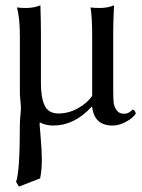

<svg xmlns="http://www.w3.org/2000/svg" viewBox="-20 -459 530 717"><path d="M321.8 -60.1Q257.8 9.8 179.2 9.8Q150.4 9.8 128.9 -2Q128.9 -2 128.4 0.5Q127.9 2.9 127.9 4.9Q127.9 9.8 132.1 57.4Q136.2 105 136.2 136.2Q136.2 176.3 129.9 207L50.8 237.8L40 220.2Q54.2 183.1 54.2 6.8Q54.2 -7.3 56.2 -28.1Q58.1 -48.8 58.1 -59.1Q58.1 -64 56.2 -83Q54.2 -102.1 54.2 -111.8V-321.8Q54.2 -396 43 -431.2Q55.2 -429.2 78.1 -429.2Q106 -429.2 130.9 -439Q132.8 -375 132.8 -342.8V-148.9Q132.8 -93.8 147 -64.5Q161.1 -35.2 198.2 -35.2Q236.3 -35.2 271.2 -54.7Q306.2 -74.2 324.2 -101.1V-321.8Q324.2 -398.9 317.9 -431.2Q330.1 -429.2 353 -429.2Q380.9 -429.2 405.8 -439Q402.8 -375 402.8 -342.8V-121.1Q402.8 -92.3 404.3 -76.7Q405.8 -61 415.3 -47.6Q424.8 -34.2 442.9 -34.2Q457 -34.2 466.1 -42Q475.1 -49.8 476.1 -49.8Q479 -49.8 482.9 -44.9Q486.8 -40 486.8 -35.2Q486.8 -32.2 475.8 -21.7Q464.8 -11.2 443.4 -0.7Q421.9 9.8 399.9 9.8Q332 9.8 324.2 -60.1Z"/></svg>

Font: Linux Libertine O
Style: Regular
Weight: 400
Designer: Philipp H. Poll
Foundry: Philipp H. Poll
Version: Version 5.3.0